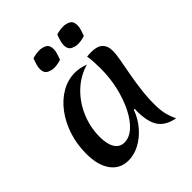

<svg xmlns="http://www.w3.org/2000/svg" viewBox="-224 -917 1083 1083"><g transform="rotate(-45 317.5 -375.5)"><path d="M414 -171Q395 -118 359.5 -76.5Q324 -35 280 -11.5Q236 12 191 12Q124 12 86 -40Q48 -92 48 -184Q48 -260 70 -326.5Q92 -393 130.5 -444Q169 -495 219.5 -524Q270 -553 327 -553Q364 -553 407 -537Q338 -518 284 -467.5Q230 -417 199.5 -346Q169 -275 169 -197Q169 -139 189 -107.5Q209 -76 246 -76Q285 -76 321 -108Q357 -140 385 -195.5Q413 -251 429.5 -320.5Q446 -390 446 -466Q446 -493 444.5 -520.5Q443 -548 439 -568Q449 -569 456.5 -569.5Q464 -570 475 -570Q565 -570 565 -488Q565 -462 557.5 -421Q550 -380 540.5 -329Q531 -278 524 -222Q517 -166 517 -111Q517 -68 523.5 -37Q530 -6 548 33Q479 20 449.5 -23Q420 -66 420 -151Q420 -163 421 -169ZM319 -664Q291 -654 263 -654Q241 -654 221 -665Q201 -676 201 -706Q201 -723 206.5 -740Q212 -757 218 -775Q246 -784 274 -784Q296 -784 316 -773.5Q336 -763 336 -732Q336 -715 330.5 -698.5Q325 -682 319 -664ZM509 -664Q481 -654 453 -654Q431 -654 411 -665Q391 -676 391 -706Q391 -723 396.5 -740Q402 -757 408 -775Q436 -784 464 -784Q486 -784 506 -773.5Q526 -763 526 -732Q526 -715 520.5 -698.5Q515 -682 509 -664Z"/></g></svg>

Font: Merienda Medium
Style: Regular
Weight: 500
Designer: Eduardo Rodriguez Tunni
Foundry: Eduardo Rodriguez Tunni
Version: Version 2.001; ttfautohint (v1.8.4.7-5d5b)